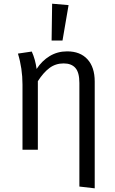

<svg xmlns="http://www.w3.org/2000/svg" viewBox="-20 -819 631 1050"><path d="M355 -791 321.8 -597.2H262.2L265.1 -798.8ZM347.2 -538.1Q418.9 -538.1 458.5 -494.6Q498 -451.2 498 -373V210.9L414.1 201.2V-365.2Q414.1 -422.9 392.3 -447.5Q370.6 -472.2 328.1 -472.2Q284.2 -472.2 250.7 -447.3Q217.3 -422.4 187 -375V0H103V-356.9Q103 -444.8 78.1 -525.9L153.8 -537.1Q173.3 -493.7 180.2 -441.9Q209.5 -486.8 252 -512.5Q294.4 -538.1 347.2 -538.1Z"/></svg>

Font: Fira Sans Book
Style: Regular
Weight: 350
Designer: Carrois Corporate & Edenspiekermann AG
Foundry: Carrois Corporate GbR & Edenspiekermann AG
Version: Version 4.203;PS 004.203;hotconv 1.0.88;makeotf.lib2.5.64775